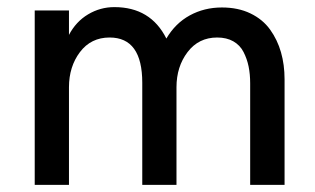

<svg xmlns="http://www.w3.org/2000/svg" viewBox="-20 -517 881 537"><path d="M77.1 0V-487.8H172.9V-419.4Q192.4 -456.5 226.3 -476.8Q260.3 -497.1 299.8 -497.1Q401.4 -497.1 445.3 -409.2Q470.2 -451.7 510.7 -473.9Q551.3 -496.1 600.6 -496.1Q646 -496.1 680.4 -479.5Q714.8 -462.9 735.4 -434.3Q755.9 -405.8 765.9 -370.8Q775.9 -335.9 775.9 -295.4V0H679.7V-283.7Q679.7 -309.6 675.3 -331.1Q670.9 -352.5 661.1 -371.6Q651.4 -390.6 632.6 -401.4Q613.8 -412.1 587.4 -412.1Q535.6 -412.1 504.6 -371.3Q473.6 -330.6 473.6 -272.9V0H377.9V-285.6Q377.9 -412.1 286.6 -412.1Q234.4 -412.1 203.6 -371.3Q172.9 -330.6 172.9 -272.9V0Z"/></svg>

Font: HK Grotesk Medium
Style: Regular
Weight: 500
Designer: Alfredo Marco Pradil and Stefan Peev
Foundry: Hanken Design Co.
Version: Version 1.045;PS 001.045;hotconv 1.0.88;makeotf.lib2.5.64775